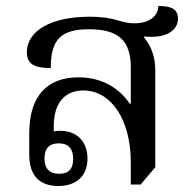

<svg xmlns="http://www.w3.org/2000/svg" viewBox="-20 -614 653 643"><path d="M175 9C236 9 273 -25 273 -83C273 -140 237 -176 182 -176C173 -176 164 -175 160 -174V-191C160 -269 197 -311 259 -311C353 -311 418 -212 418 -71V4H451L500 -54V-378C500 -423 487 -459 462 -489L464 -492C537 -484 576 -513 576 -551C576 -584 553 -594 510 -594C510 -561 481 -536 430 -536C381 -536 370 -558 280 -558C153 -558 70 -512 70 -439C70 -401 93 -386 150 -386C150 -482 184 -516 278 -516C377 -516 418 -478 418 -388V-267L415 -266C383 -314 327 -355 243 -355C142 -355 78 -297 78 -168V-95C78 -27 112 9 175 9ZM178 -32C146 -32 129 -49 129 -83C129 -117 145 -134 177 -134C209 -134 225 -116 225 -82C225 -48 210 -32 178 -32Z"/></svg>

Font: Noto Serif Thai
Style: Regular
Weight: 400
Designer: Monotype Design Team
Foundry: Monotype Imaging Inc.
Version: Version 1.901